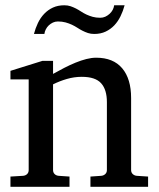

<svg xmlns="http://www.w3.org/2000/svg" viewBox="-20 -715 607 735"><path d="M326.2 0V-39.1L368.2 -42Q377 -43 383.1 -48.8Q389.2 -54.7 389.2 -64V-324.2Q389.2 -371.6 367.2 -396.2Q345.2 -420.9 293 -420.9Q264.2 -420.9 236.3 -412.8Q208.5 -404.8 183.1 -392.1V-64Q183.1 -54.7 189 -48.8Q194.8 -43 204.1 -42L246.1 -39.1V0H20V-39.1L68.8 -42Q78.1 -43 84 -48.8Q89.8 -54.7 89.8 -64V-411.1H20V-443.8L142.1 -481.9H183.1V-432.1Q204.1 -443.8 225.8 -455.1Q247.6 -466.3 269 -475.1Q290.5 -483.9 310.5 -489Q330.6 -494.1 348.1 -494.1Q413.6 -494.1 447.8 -453.6Q481.9 -413.1 481.9 -339.8V-64Q481.9 -54.7 488 -48.8Q494.1 -43 502.9 -42L546.9 -39.1V0ZM457 -694.8Q451.2 -672.9 441.4 -652.8Q431.6 -632.8 417.5 -617.9Q403.3 -603 384.3 -594Q365.2 -585 340.8 -585Q327.6 -585 316.7 -588.6Q305.7 -592.3 295.7 -597.4Q285.6 -602.5 275.9 -608.9Q266.1 -615.2 255.1 -620.4Q244.1 -625.5 231 -629.2Q217.8 -632.8 201.7 -632.8Q191.4 -632.8 182.6 -628.7Q173.8 -624.5 166.7 -617.9Q159.7 -611.3 155.3 -602.5Q150.9 -593.8 149.9 -585H109.9Q115.7 -606.9 125.2 -627Q134.8 -647 149.2 -662.1Q163.6 -677.2 182.6 -686Q201.7 -694.8 226.1 -694.8Q239.3 -694.8 250 -691.2Q260.7 -687.5 270.8 -682.4Q280.8 -677.2 290.3 -670.9Q299.8 -664.6 310.8 -659.4Q321.8 -654.3 334.7 -650.6Q347.7 -647 363.8 -647Q374 -647 383.1 -651.1Q392.1 -655.3 399.4 -661.9Q406.7 -668.5 411.4 -677.2Q416 -686 417 -694.8Z"/></svg>

Font: BabelStone Ogham
Style: Italic
Weight: 400
Italic angle: -30°
Designer: Andrew West
Foundry: BabelStone
Version: Version 2.02 March 14, 2022